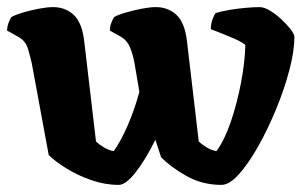

<svg xmlns="http://www.w3.org/2000/svg" viewBox="-35 -520 858 540"><path d="M299 0Q260 0 221.5 -13.5Q183 -27 151.5 -46.5Q120 -66 102 -84L54 -344Q50 -361 43.5 -383Q37 -405 17 -416L-15 -434Q-15 -445 -11 -455.5Q-7 -466 -3 -472Q7 -478 28.5 -484.5Q50 -491 74 -495.5Q98 -500 114 -500Q149 -500 172.5 -478Q196 -456 202 -403L235 -122Q242 -115 256.5 -106Q271 -97 285 -95Q305 -123 324.5 -168Q344 -213 357 -262L343 -344Q339 -366 331 -386Q323 -406 306 -416L274 -434Q274 -445 278 -455.5Q282 -466 286 -472Q296 -478 318 -484.5Q340 -491 363.5 -495.5Q387 -500 403 -500Q438 -500 461.5 -478Q485 -456 491 -403L524 -122Q531 -115 545.5 -106Q560 -97 574 -95Q597 -127 614.5 -178.5Q632 -230 643 -288Q654 -346 655 -394Q643 -403 623.5 -411.5Q604 -420 586 -427Q568 -434 558 -438Q558 -453 562.5 -465Q567 -477 571 -483Q586 -488 609.5 -492Q633 -496 656.5 -498Q680 -500 695 -500Q708 -500 724.5 -490Q741 -480 756.5 -465.5Q772 -451 782.5 -437.5Q793 -424 793 -416Q793 -377 779 -323.5Q765 -270 742 -214Q719 -158 691.5 -109Q664 -60 637 -30Q610 0 588 0Q534 0 489.5 -25Q445 -50 418 -78L402 -127Q375 -72 347 -36Q319 0 299 0Z"/></svg>

Font: Texturina 72pt Black
Style: Regular
Weight: 900
Designer: Guillermo Torres Carreño
Foundry: Omnibus-Type
Version: Version 1.002; ttfautohint (v1.8.3)